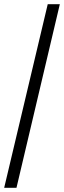

<svg xmlns="http://www.w3.org/2000/svg" viewBox="-20 -780 307 921"><path d="M0 121 209 -760H267L59 121Z"/></svg>

Font: Noto Serif Khmer SemiCondensed Medium
Style: Regular
Weight: 500
Width: 4
Designer: Danh Hong and the Monotype Design Team
Foundry: Monotype Imaging Inc.
Version: Version 2.004; ttfautohint (v1.8.4.7-5d5b)